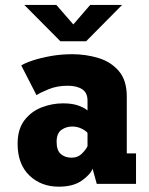

<svg xmlns="http://www.w3.org/2000/svg" viewBox="-20 -726 590 758"><path d="M212 11Q142 11 95.8 -33.5Q49.5 -78 49.5 -158.5Q49.5 -215.5 76.2 -250.8Q103 -286 144.2 -302Q185.5 -318 229 -318Q267.5 -318 292.8 -308Q318 -298 325.5 -289.5V-329Q325.5 -360 304.2 -373.8Q283 -387.5 247 -387.5Q205.5 -387.5 172.5 -374Q139.5 -360.5 124 -350.5L64 -467.5Q78 -477 109 -487.2Q140 -497.5 180.8 -504.8Q221.5 -512 265.5 -512Q319 -512 368.5 -497Q418 -482 449.2 -445.5Q480.5 -409 480.5 -345.5V-120.5H517V0H362L345.5 -60Q337 -37 303 -13Q269 11 212 11ZM262.5 -103.5Q288 -103.5 304.8 -121Q321.5 -138.5 325.5 -149V-201Q320 -209 302.8 -217.8Q285.5 -226.5 265 -226.5Q241 -226.5 222.2 -213Q203.5 -199.5 203.5 -166Q203.5 -132.5 220 -118Q236.5 -103.5 262.5 -103.5ZM76 -706.5H202.5L269.5 -629.5L336 -706.5H462L320 -563H218.5Z"/></svg>

Font: Trispace SemiCondensed
Style: Bold
Weight: 700
Width: 4
Designer: Tyler Finck
Foundry: Etcetera Type Company
Version: Version 1.210; ttfautohint (v1.8.3)